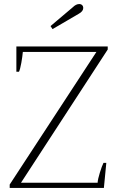

<svg xmlns="http://www.w3.org/2000/svg" viewBox="-20 -930 591 950"><path d="M230 -801 340 -894Q356 -910 372 -910Q381 -910 386.5 -904.5Q392 -899 392 -891Q392 -874 370 -862L240 -786ZM28 -17 457 -673H93Q91 -650 85.5 -619Q80 -588 74 -575H61V-700H513V-685L84 -26H463Q464 -43 474 -75.5Q484 -108 492 -124H506L494 0H28Z"/></svg>

Font: Trirong ExtraLight
Style: Regular
Weight: 275
Designer: Katatrad Team
Foundry: CadsonDemak
Version: Version 1.001